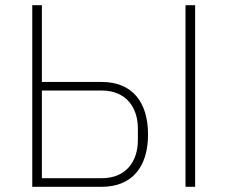

<svg xmlns="http://www.w3.org/2000/svg" viewBox="-20 -718 874 738"><path d="M104 -698H141V-403H371C488 -403 549 -326 549 -201C549 -77 488 0 371 0H104ZM371 -33C418 -33 452 -49 476 -76C499 -103 510 -139 510 -179V-224C510 -264 499 -300 476 -327C452 -354 418 -370 371 -370H141V-33ZM693 -698H730V0H693Z"/></svg>

Font: Plexus Sans ExtraLight
Style: Regular
Weight: 250
Version: Version 2.001;PS 002.001;hotconv 1.0.70;makeotf.lib2.5.58329